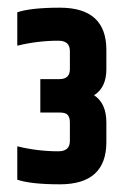

<svg xmlns="http://www.w3.org/2000/svg" viewBox="-20 -764 330 500"><path d="M25 -732Q61 -744 136 -744Q257 -744 257 -634V-584Q257 -536 225 -516Q257 -495 257 -445V-394Q257 -284 136 -284Q61 -284 25 -296V-383Q78 -370 132 -370Q162 -370 162 -397V-445Q162 -458 156.5 -464.5Q151 -471 135 -471H85V-558H135Q162 -558 162 -584V-631Q162 -658 132 -658Q78 -658 25 -645Z"/></svg>

Font: Khand Black
Style: Regular
Weight: 900
Designer: Sanchit Sawaria and Jyotish Sonowal (Devanagari), Satya Rajpurohit (Latin)
Foundry: Indian Type Foundry
Version: Version 2.000;PS 1.0;hotconv 1.0.79;makeotf.lib2.5.61930